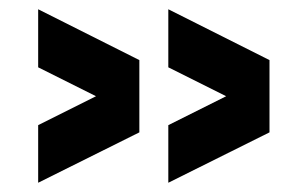

<svg xmlns="http://www.w3.org/2000/svg" viewBox="-20 -395 665 415"><path d="M281.2 -265.1V-108.9L62.5 0V-124.5L187.5 -187L62.5 -249.5V-375ZM562.5 -265.1V-108.9L343.8 0V-124.5L468.8 -187L343.8 -249.5V-375Z"/></svg>

Font: Oldtimer
Style: Regular
Weight: 400
Designer: GGBotNet
Foundry: GGBotNet
Version: 1.00